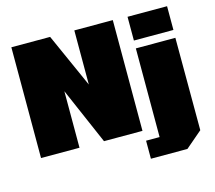

<svg xmlns="http://www.w3.org/2000/svg" viewBox="-125 -892 1379 1234"><g transform="rotate(-15 564.5 -275.0)"><path d="M50 0V-737H308L469 -377V-737H725V0H469L306 -376V0ZM822 -575V-733H1085V-575ZM731 187V67H821V-523H1084L1085 92L974 187Z"/></g></svg>

Font: Tomorrow ExtraBold
Style: Regular
Weight: 800
Designer: Tony de Marco, Monica Rizzolli
Foundry: Just in Type
Version: Version 2.002